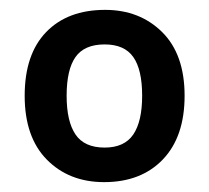

<svg xmlns="http://www.w3.org/2000/svg" viewBox="-20 -742 423 389"><path d="M354 -548Q354 -465 310 -419Q266 -373 191 -373Q120 -373 75 -418.5Q30 -464 30 -548Q30 -632 73.5 -677Q117 -722 193 -722Q263 -722 308.5 -677Q354 -632 354 -548ZM115 -548Q115 -496 133 -469.5Q151 -443 192 -443Q232 -443 250 -469.5Q268 -496 268 -548Q268 -601 250 -626.5Q232 -652 192 -652Q151 -652 133 -626.5Q115 -601 115 -548Z"/></svg>

Font: Noto Sans SemiBold
Style: Regular
Weight: 600
Designer: Monotype Design Team
Foundry: Monotype Imaging Inc.
Version: Version 2.007